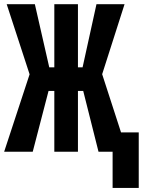

<svg xmlns="http://www.w3.org/2000/svg" viewBox="-20 -731 688 925"><path d="M380.9 -293 454.6 0H593.3L472.2 -373.5L580.1 -710.9H444.8L377.9 -406.7H355.5V-710.9H241.7V-406.7H217.3L147.9 -710.9H12.2L122.6 -373L0 0H137.7L213.9 -293H241.7V0H355.5V-293ZM648.4 174.3V-93.3H522.5V174.3Z"/></svg>

Font: Roboto Mono SemiBold
Style: Regular
Weight: 600
Monospace: yes
Designer: Google
Version: Version 3.000